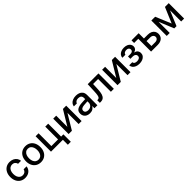

<svg xmlns="http://www.w3.org/2000/svg" viewBox="574 -2521 4675 4675"><g transform="rotate(-45 2912.0 -183.0)"><path d="M40 -262.7Q40 -343.3 70.6 -405.5Q101.1 -467.8 156.7 -502.4Q212.4 -537.1 286.1 -537.1Q346.2 -537.1 394 -514.9Q441.9 -492.7 471.2 -452.1Q500.5 -411.6 505.9 -358.4H404.3Q395.5 -397.9 365.2 -424.1Q335 -450.2 288.1 -450.2Q245.1 -450.2 212.6 -427.7Q180.2 -405.3 162.4 -363.5Q144.5 -321.8 144.5 -265.6Q144.5 -208 162.4 -165.8Q180.2 -123.5 212.4 -100.8Q244.6 -78.1 288.1 -78.1Q332.5 -78.1 363.8 -101.8Q395 -125.5 404.3 -168H505.9Q500 -116.2 471.9 -75.7Q443.8 -35.2 396.5 -12.2Q349.1 10.7 288.1 10.7Q212.4 10.7 156.2 -24.2Q100.1 -59.1 70.1 -121.1Q40 -183.1 40 -262.7Z M581.1 -262.7Q581.1 -344.7 611.8 -406.7Q642.6 -468.8 698.7 -502.9Q754.9 -537.1 829.1 -537.1Q902.8 -537.1 959 -502.9Q1015.1 -468.8 1045.7 -406.5Q1076.2 -344.2 1076.2 -262.7Q1076.2 -181.2 1045.7 -119.4Q1015.1 -57.6 959 -23.4Q902.8 10.7 829.1 10.7Q754.9 10.7 698.7 -23.4Q642.6 -57.6 611.8 -119.4Q581.1 -181.2 581.1 -262.7ZM970.7 -262.7Q970.7 -314.9 954.8 -357.7Q939 -400.4 907 -425.8Q875 -451.2 829.1 -451.2Q782.2 -451.2 749.8 -425.8Q717.3 -400.4 701.4 -357.7Q685.5 -314.9 685.5 -262.7Q685.5 -210.4 701.4 -168.2Q717.3 -126 749.8 -101.1Q782.2 -76.2 829.1 -76.2Q875.5 -76.2 907.2 -101.1Q939 -126 954.8 -168.2Q970.7 -210.4 970.7 -262.7Z M1612.3 -85H1690.4V170.9H1587.9V0H1178.7V-530.3H1281.2V-89.8H1510.7V-530.3H1612.3Z M2120.1 -530.3H2232.4V0H2129.9V-384.8L1898.4 0H1785.2V-530.3H1887.7V-145.5Z M2533.2 -308.6Q2566.4 -311 2605.7 -313.2Q2645 -315.4 2672.4 -316.4L2671.9 -358.4Q2671.9 -403.8 2644.5 -428.5Q2617.2 -453.1 2564.5 -453.1Q2520 -453.1 2491.7 -434.8Q2463.4 -416.5 2455.1 -385.7H2351.6Q2356.4 -429.7 2384.3 -464.1Q2412.1 -498.5 2459.7 -517.8Q2507.3 -537.1 2568.4 -537.1Q2618.7 -537.1 2665.3 -521.5Q2711.9 -505.9 2744.1 -464.8Q2776.4 -423.8 2776.4 -352.5V0H2674.8V-72.3H2670.9Q2652.8 -37.1 2613.5 -12.7Q2574.2 11.7 2513.7 11.7Q2462.9 11.7 2422.4 -7.3Q2381.8 -26.4 2358.4 -62.7Q2335 -99.1 2335 -149.4Q2335 -231.9 2390.6 -267.1Q2446.3 -302.2 2533.2 -308.6ZM2537.1 -71.3Q2578.1 -71.3 2608.9 -87.6Q2639.6 -104 2656.2 -131.6Q2672.9 -159.2 2672.9 -191.4L2672.4 -239.7L2547.9 -231.4Q2494.6 -227.5 2465.6 -207.3Q2436.5 -187 2436.5 -148.4Q2436.5 -111.3 2464.1 -91.3Q2491.7 -71.3 2537.1 -71.3Z M2860.4 -89.8H2878.9Q2909.2 -89.8 2925.8 -107.7Q2942.4 -125.5 2950.9 -169.2Q2959.5 -212.9 2962.9 -295.9L2972.7 -530.3H3342.8V0H3241.2V-440.4H3068.4L3060.5 -260.7Q3056.2 -169.9 3038.6 -113.3Q3021 -56.6 2986.1 -28.3Q2951.2 0 2893.6 0H2860.4Z M3803.7 -530.3H3916V0H3813.5V-384.8L3582 0H3468.8V-530.3H3571.3V-145.5Z M4217.8 -73.2Q4265.1 -73.2 4295.2 -93Q4325.2 -112.8 4325.2 -151.4Q4325.2 -187.5 4298.8 -209.5Q4272.5 -231.4 4229.5 -231.4H4143.6V-313.5H4229.5Q4271.5 -313.5 4293.5 -332.5Q4315.4 -351.6 4315.4 -382.8Q4315.4 -415.5 4292.2 -435.3Q4269 -455.1 4228.5 -455.1Q4201.2 -455.1 4178.7 -446.3Q4156.2 -437.5 4143.3 -422.1Q4130.4 -406.7 4129.9 -387.7H4024.4Q4025.4 -431.6 4051.3 -465.6Q4077.1 -499.5 4122.1 -518.3Q4167 -537.1 4223.6 -537.1Q4281.7 -537.1 4325.4 -518.3Q4369.1 -499.5 4392.6 -465.8Q4416 -432.1 4416 -388.7Q4416 -346.7 4390.9 -318.1Q4365.7 -289.6 4322.3 -277.3V-271.5Q4352.5 -269.5 4376.7 -252.9Q4400.9 -236.3 4414.3 -208.7Q4427.7 -181.2 4427.7 -147.5Q4427.7 -99.6 4400.9 -63.7Q4374 -27.8 4326.7 -8.5Q4279.3 10.7 4218.8 10.7Q4160.2 10.7 4113.8 -7.8Q4067.4 -26.4 4040.3 -60.8Q4013.2 -95.2 4011.7 -140.6H4118.2Q4119.6 -108.4 4146.5 -90.8Q4173.3 -73.2 4217.8 -73.2Z M4727.5 -348.6H4857.4Q4920.9 -348.6 4966.8 -326.9Q5012.7 -305.2 5036.6 -266.1Q5060.5 -227.1 5060.5 -175.8Q5060.5 -125 5036.6 -85.2Q5012.7 -45.4 4966.8 -22.7Q4920.9 0 4857.4 0H4625V-440.4H4481.4V-530.3H4727.5ZM4857.4 -89.8Q4886.2 -89.8 4909.4 -100.3Q4932.6 -110.8 4945.8 -129.9Q4959 -148.9 4959 -172.9Q4959 -197.3 4945.8 -217Q4932.6 -236.8 4909.4 -247.8Q4886.2 -258.8 4857.4 -258.8H4727.5V-89.8Z M5632.8 -530.3H5762.7V0H5661.1V-383.3L5501 0H5423.8L5266.6 -384.8V0H5164.1V-530.3H5294.9L5462.9 -128.9Z"/></g></svg>

Font: Pretendard Medium
Style: Regular
Weight: 500
Designer: Base glyphs from Inter by Rasmus Andersson; Hangeul glyphs from Noto Sans CJK(Source Han Sans) by Jang Soo-young and Kan
Foundry: Kil Hyung-jin
Version: Version 1.309